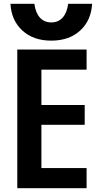

<svg xmlns="http://www.w3.org/2000/svg" viewBox="-20 -991 540 1011"><path d="M71 0V-730H436V-624H198V-438H426V-334H198V-106H436V0ZM250 -777Q156 -777 98 -830Q40 -883 35 -971H161Q167 -924 190 -898.5Q213 -873 250 -873Q287 -873 310 -898.5Q333 -924 339 -971H465Q460 -883 402 -830Q344 -777 250 -777Z"/></svg>

Font: M PLUS Code Latin SemiBold
Style: Regular
Weight: 600
Designer: Coji Morishita
Foundry: UNDERFOREST DESIGN
Version: Version 1.002; ttfautohint (v1.8.3)